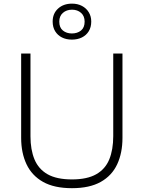

<svg xmlns="http://www.w3.org/2000/svg" viewBox="-20 -1000 772 1030"><path d="M366 9.5Q271 9.5 211 -24.2Q151 -58 122.2 -119Q93.5 -180 93.5 -260Q93.5 -282 93.5 -316Q93.5 -350 93.5 -391Q93.5 -432 93.5 -475Q93.5 -541 93.5 -597Q93.5 -653 93.5 -713H143.5Q143.5 -653 143.5 -597Q143.5 -541 143.5 -475V-269Q143.5 -197 165 -145Q186.5 -93 235.2 -65.2Q284 -37.5 366 -37.5Q447.5 -37.5 496.2 -65.2Q545 -93 566.2 -145Q587.5 -197 587.5 -270V-475Q587.5 -541 587.5 -597Q587.5 -653 587.5 -713H637Q637 -653 637 -597Q637 -541 637 -475Q637 -432 637 -390.8Q637 -349.5 637 -315.5Q637 -281.5 637 -260Q637 -180 608.8 -119Q580.5 -58 520.5 -24.2Q460.5 9.5 366 9.5ZM365.5 -787.5Q335.5 -787.5 312.5 -799Q289.5 -810.5 276 -832.2Q262.5 -854 262.5 -884.5Q262.5 -927.5 291.5 -954Q320.5 -980.5 366.5 -980.5Q396.5 -980.5 419.8 -968.2Q443 -956 456.2 -934.2Q469.5 -912.5 469.5 -884.5Q469.5 -854 456 -832.2Q442.5 -810.5 419.2 -799Q396 -787.5 365.5 -787.5ZM365.5 -820.5Q395 -820.5 414.5 -836.2Q434 -852 434 -884Q434 -914 414.8 -931Q395.5 -948 366.5 -948Q337 -948 317.5 -931Q298 -914 298 -884Q298 -852 317.5 -836.2Q337 -820.5 365.5 -820.5Z"/></svg>

Font: Commissioner Thin ExtraLight
Style: Regular
Weight: 250
Version: Version 1.000